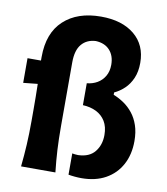

<svg xmlns="http://www.w3.org/2000/svg" viewBox="-90 -902 857 983"><g transform="rotate(10 338.0 -410.0)"><path d="M399.4 5.7Q472.4 5.7 525 -23.6Q577.6 -52.9 606 -105.6Q634.4 -158.3 634.4 -227.9Q634.4 -274.4 622.3 -309.8Q610.2 -345.3 589.5 -371.1Q568.8 -397 542.7 -414.7Q516.7 -432.4 488.6 -443.3V-455.5Q516.8 -468.5 540.9 -491.3Q564.9 -514.1 579.6 -548.1Q594.2 -582.1 594.2 -627.5Q594.2 -720.4 530 -773.4Q465.8 -826.4 356 -826.4Q233.7 -826.4 162.6 -760.5Q91.5 -694.7 91.5 -570.2V-551.3H21.6V-423.1L96 -430.8Q96.8 -396.9 97.2 -362.7Q97.6 -328.5 97.6 -294.5V-239.5Q97.6 -170.9 94.5 -115.1Q91.4 -59.3 85.2 0H263.7Q257 -59.3 253.9 -115.1Q250.8 -170.9 250.8 -239.5V-569.7Q250.8 -633.1 277.5 -664.6Q304.1 -696.2 351 -698.5Q398.2 -696.2 423.9 -667.6Q449.7 -639.1 449.7 -592.3Q449.7 -557.9 435.1 -533.1Q420.6 -508.3 396.4 -494.3Q372.2 -480.3 342.6 -477.7V-363.7Q381.7 -362.1 412.3 -347Q442.8 -331.9 460.3 -303.3Q477.7 -274.7 477.7 -232.2Q477.7 -180 449.1 -144.7Q420.6 -109.5 362.6 -107.7Q354 -107.7 345.9 -108.8Q337.8 -109.9 331.8 -111V-0.4Q346.1 2.3 364.5 4Q382.9 5.7 399.4 5.7Z"/></g></svg>

Font: Pinar-VF
Style: Regular
Weight: 300
Designer: Amin Abedi
Version: Version 3.0